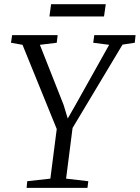

<svg xmlns="http://www.w3.org/2000/svg" viewBox="-20 -914 680 934"><path d="M109.5 0 112.5 -32.5 225 -45 256 -286.5 89.5 -696 33.5 -706 39 -743H260.5L256 -706L174 -696L289.5 -403.5L309.5 -337.5L347 -403L511 -696L433.5 -706L438.5 -743H639.5L635.5 -706L576 -697L333 -291.5L301.5 -45L409.5 -32.5L405.5 0ZM228.5 -893.5H494.5L486 -834H220.5Z"/></svg>

Font: Merriweather 36pt Light
Style: Italic
Weight: 300
Italic angle: -7.8°
Version: Version 2.101